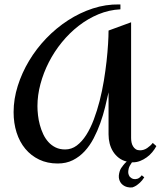

<svg xmlns="http://www.w3.org/2000/svg" viewBox="-20 -722 721 861"><path d="M681.2 -66.9Q673.8 -52.7 662.8 -39.6Q651.9 -26.4 637.9 -16.4Q624 -6.3 608.4 -0.2Q592.8 5.9 576.2 5.9H571.8Q560.1 22 557.1 33.9Q554.2 45.9 555.2 54.2Q556.6 63.5 562 70.8Q569.8 78.6 578.6 80.6Q585.9 82.5 595.7 79.8Q605.5 77.1 615.7 64L627 73.2Q617.2 88.4 607.7 96.9Q598.1 105.5 590.8 110.4Q582 115.7 574.2 118.2Q563.5 120.1 550.8 116.9Q538.1 113.8 528.1 105Q518.1 96.2 514.2 81.3Q510.3 66.4 517.1 44.9Q519 38.6 523.4 31.7Q527.3 25.9 533.2 18.3Q539.1 10.7 548.3 2.4Q527.8 -2.4 512.7 -14.2Q497.6 -25.9 487.3 -42Q477.1 -58.1 471.9 -77.9Q466.8 -97.7 466.8 -119.1V-308.1Q460 -276.9 451.2 -241Q442.4 -205.1 429.7 -169.7Q417 -134.3 399.9 -101.6Q382.8 -68.8 359.6 -43.7Q336.4 -18.6 306.6 -3.7Q276.9 11.2 238.8 11.2Q192.4 11.2 155.8 -6.3Q119.1 -23.9 93.5 -54.7Q67.9 -85.4 54.4 -127.7Q41 -169.9 41 -219.2Q41 -277.8 59.6 -336.7Q78.1 -395.5 110.6 -449.7Q143.1 -503.9 187.7 -550.3Q232.4 -596.7 285.2 -630.9Q337.9 -665 396.2 -684.1Q454.6 -703.1 514.2 -702.1H520V-680.2Q468.8 -677.7 421.4 -658Q374 -638.2 332.8 -606.2Q291.5 -574.2 257.3 -532.2Q223.1 -490.2 199 -442.9Q174.8 -395.5 161.4 -345.2Q147.9 -294.9 147.9 -246.1Q147.9 -227.1 150.4 -205.3Q152.8 -183.6 158.7 -161.9Q164.6 -140.1 173.8 -120.4Q183.1 -100.6 197 -85.2Q210.9 -69.8 229.5 -60.8Q248 -51.8 272 -51.8Q300.8 -51.8 324.2 -69.3Q347.7 -86.9 366.7 -116.7Q385.7 -146.5 400.6 -186Q415.5 -225.6 426.8 -269.5Q438 -313.5 445.6 -359.1Q453.1 -404.8 457.8 -446.8Q462.4 -488.8 464.6 -524.7Q466.8 -560.5 466.8 -585L567.9 -622.1V-103Q567.9 -93.3 569.8 -83.5Q571.8 -73.7 576.7 -65.7Q581.5 -57.6 589.1 -52.7Q596.7 -47.9 607.9 -47.9Q625 -47.9 640.1 -58.1Q655.3 -68.4 665 -81.1Z"/></svg>

Font: Redressed
Style: Regular
Weight: 400
Designer: Astigmatic (AOETI)
Foundry: Astigmatic (AOETI)
Version: Version 1.000